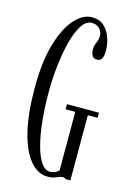

<svg xmlns="http://www.w3.org/2000/svg" viewBox="-112 -767 572 835"><g transform="rotate(15 174.5 -350.0)"><path d="M189 10Q143.5 10 108.8 -31.5Q74 -73 54.2 -153.2Q34.5 -233.5 34.5 -349Q34.5 -467 58.2 -547.5Q82 -628 119.2 -669Q156.5 -710 197 -710Q229 -710 250 -691.8Q271 -673.5 281.5 -644.2Q292 -615 292 -582Q292 -558.5 284.5 -547.8Q277 -537 263.5 -537Q249.5 -537 242.5 -548Q235.5 -559 235.5 -577Q235.5 -589 239 -598Q242.5 -607 246.2 -617Q250 -627 250 -642Q250 -659 236.8 -672.5Q223.5 -686 202.5 -686Q175.5 -686 155.8 -654.2Q136 -622.5 123.2 -571.5Q110.5 -520.5 104.2 -461.8Q98 -403 98 -349Q98 -278.5 104.2 -217.2Q110.5 -156 122.8 -110.2Q135 -64.5 152.5 -39Q170 -13.5 191.5 -13.5Q206 -13.5 216.5 -19Q227 -24.5 232 -30V-293.5H188.5V-316.5H332.5V-293.5H288.5V0H267.5Q267 -1 263.2 -3.2Q259.5 -5.5 253 -5.5Q246.5 -5.5 237.5 -1.8Q228.5 2 217 6Q205.5 10 189 10Z"/></g></svg>

Font: Imbue 48pt Light
Style: Regular
Weight: 300
Designer: Tyler Finck
Foundry: Etcetera Type Company
Version: Version 1.102